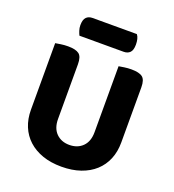

<svg xmlns="http://www.w3.org/2000/svg" viewBox="-147 -922 955 1053"><g transform="rotate(20 330.5 -395.5)"><path d="M330 17Q268 17 219.5 0Q171 -17 137 -48Q103 -79 85 -122.5Q67 -166 67 -220V-608Q78 -610 98.5 -613Q119 -616 140 -616Q185 -616 204.5 -601Q224 -586 224 -542V-223Q224 -169 253.5 -139.5Q283 -110 330 -110Q378 -110 407.5 -139.5Q437 -169 437 -223V-608Q448 -610 468.5 -613Q489 -616 510 -616Q555 -616 574.5 -601Q594 -586 594 -542V-220Q594 -166 576 -122.5Q558 -79 524 -48Q490 -17 441 0Q392 17 330 17ZM178 -692Q173 -702 168 -717Q163 -732 163 -748Q163 -781 176.5 -794.5Q190 -808 213 -808H471Q479 -798 482.5 -783.5Q486 -769 486 -752Q486 -719 472.5 -705.5Q459 -692 436 -692Z"/></g></svg>

Font: Baloo 2
Style: Bold
Weight: 700
Designer: Sarang Kulkarni and Ek Type
Foundry: Ek Type
Version: Version 1.640;hotconv 1.0.111;makeotfexe 2.5.65597; ttfautoh